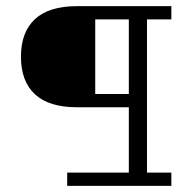

<svg xmlns="http://www.w3.org/2000/svg" viewBox="-20 -603 614 623"><path d="M198 0V-43H398V-255H229Q139 -255 93.5 -297Q48 -339 48 -419Q48 -499 93.5 -541Q139 -583 229 -583H536V-540H457V-43H536V0ZM289 -298H398V-540H289Z"/></svg>

Font: Rokkitt Light
Style: Regular
Weight: 300
Version: Version 3.103